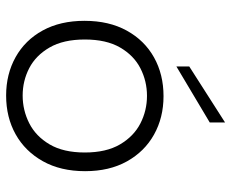

<svg xmlns="http://www.w3.org/2000/svg" viewBox="-84 -664 755 627"><g transform="rotate(90 293.5 -350.5)"><path d="M380 -708V-658L197 -549V-591ZM292 7Q222 7 166.5 -24Q111 -55 79.5 -112.5Q48 -170 48 -249Q48 -329 80 -387Q112 -445 167.5 -476Q223 -507 294 -507Q364 -507 419.5 -476Q475 -445 507 -387.5Q539 -330 539 -251Q539 -171 506.5 -113Q474 -55 418.5 -24Q363 7 292 7ZM292 -47Q340 -47 382.5 -68.5Q425 -90 451.5 -135Q478 -180 478 -250Q478 -320 451.5 -365Q425 -410 383 -431.5Q341 -453 293 -453Q245 -453 203 -431.5Q161 -410 135 -365Q109 -320 109 -250Q109 -180 135 -135Q161 -90 202.5 -68.5Q244 -47 292 -47Z"/></g></svg>

Font: Albert Sans Light
Style: Regular
Weight: 300
Designer: Andreas Rasmussen
Foundry: a.Foundry
Version: Version 1.025